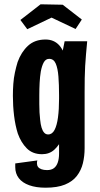

<svg xmlns="http://www.w3.org/2000/svg" viewBox="-20 -708 465 894"><path d="M192 166Q148 166 116 154.5Q84 143 67.5 121.5Q51 100 51 70Q51 65 51 61Q51 57 51 53L154 39Q153 42 152.5 45Q152 48 152 52Q152 62 157 69Q162 76 173 80Q184 84 199 84Q219 84 231 75Q243 66 249 48.5Q255 31 255 7Q255 -19 255 -60.5Q255 -102 255 -157Q255 -212 255 -277Q255 -320 257 -354.5Q259 -389 263 -417Q267 -445 271.5 -469Q276 -493 281 -516H386Q383 -483 380.5 -455Q378 -427 376.5 -400.5Q375 -374 374.5 -344.5Q374 -315 374 -278Q374 -232 374 -198.5Q374 -165 374 -137Q374 -109 374 -81Q374 -53 374 -18Q374 19 366 52Q358 85 338 111Q318 137 282.5 151.5Q247 166 192 166ZM176 10Q132 10 105 -17Q78 -44 63 -86Q51 -124 45.5 -169.5Q40 -215 40 -262Q40 -290 42 -317.5Q44 -345 49.5 -370.5Q55 -396 62 -419Q79 -466 110.5 -495Q142 -524 192 -524Q231 -524 255.5 -497.5Q280 -471 292 -410.5Q304 -350 304 -250L255 -265Q255 -314 252 -352Q249 -390 239.5 -412Q230 -434 209 -434Q193 -434 184 -418Q175 -402 170 -375Q166 -351 164.5 -322.5Q163 -294 163 -263Q163 -243 163 -223Q163 -203 164 -184.5Q165 -166 167 -150Q169 -129 173.5 -114Q178 -99 185.5 -90.5Q193 -82 204 -82Q223 -82 234 -103Q245 -124 250 -161.5Q255 -199 255 -248L304 -250Q304 -232 301.5 -200.5Q299 -169 291.5 -133Q284 -97 270 -64.5Q256 -32 233 -11Q210 10 176 10ZM332 -573 220 -626 107 -572 75 -615 169 -688 272 -686 361 -617Z"/></svg>

Font: Truculenta ExtraBold
Style: Regular
Weight: 800
Version: Version 1.002